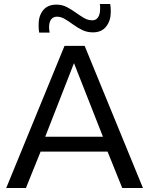

<svg xmlns="http://www.w3.org/2000/svg" viewBox="-20 -935 742 955"><path d="M11 0 301 -707H401L691 0H588L515 -181H182L109 0ZM205 -255H492L348 -621ZM175 -773Q173 -783 172.5 -793.5Q172 -804 172 -813Q172 -856 194.5 -884Q217 -912 260 -912Q289 -912 312 -900Q335 -888 356 -873Q377 -858 397 -846Q417 -834 439 -834Q452 -834 460.5 -841Q469 -848 473.5 -860.5Q478 -873 478 -890Q478 -896 478 -903Q478 -910 476 -915H528Q530 -905 530.5 -894.5Q531 -884 531 -875Q531 -833 508.5 -803.5Q486 -774 442 -774Q413 -774 388.5 -786Q364 -798 343 -813.5Q322 -829 302.5 -840.5Q283 -852 263 -852Q245 -852 234.5 -838.5Q224 -825 224 -799Q224 -793 225 -786Q226 -779 227 -773Z"/></svg>

Font: Georama SemiExpanded
Style: Regular
Weight: 400
Width: 6
Designer: Jean-Baptiste Levee
Foundry: Production Type
Version: Version 1.001